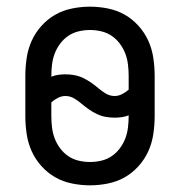

<svg xmlns="http://www.w3.org/2000/svg" viewBox="-20 -548 540 576"><path d="M250 8Q223 8 196 2.5Q169 -3 146 -16Q123 -29 104.5 -49.5Q86 -70 75 -94.5Q64 -119 60 -146Q56 -173 56 -200V-320Q56 -347 60 -374Q64 -401 75 -425.5Q86 -450 104.5 -470.5Q123 -491 146 -504Q169 -517 196 -522.5Q223 -528 250 -528Q277 -528 304 -522.5Q331 -517 354 -504Q377 -491 395.5 -470.5Q414 -450 425 -425.5Q436 -401 440 -374Q444 -347 444 -320V-200Q444 -173 440 -146Q436 -119 425 -94.5Q414 -70 395.5 -49.5Q377 -29 354 -16Q331 -3 304 2.5Q277 8 250 8ZM324 -260Q335 -260 346 -265.5Q357 -271 366 -279V-320Q366 -337 364 -354Q362 -371 356 -387Q350 -403 339.5 -417Q329 -431 315 -440.5Q301 -450 284 -454Q267 -458 250 -458Q233 -458 216 -454Q199 -450 185 -440.5Q171 -431 160.5 -417Q150 -403 144 -387Q138 -371 136 -354Q134 -337 134 -320V-318Q144 -322 155 -323.5Q166 -325 176 -325Q190 -325 203.5 -322.5Q217 -320 229.5 -314Q242 -308 253.5 -300Q265 -292 275.5 -283Q286 -274 298 -267Q310 -260 324 -260ZM250 -62Q267 -62 284 -66Q301 -70 315 -79.5Q329 -89 339.5 -103Q350 -117 356 -133Q362 -149 364 -166Q366 -183 366 -200V-202Q356 -198 345 -196.5Q334 -195 324 -195Q310 -195 296.5 -197.5Q283 -200 270.5 -206Q258 -212 246.5 -220Q235 -228 224.5 -237Q214 -246 202 -253Q190 -260 176 -260Q165 -260 154 -254.5Q143 -249 134 -241V-200Q134 -183 136 -166Q138 -149 144 -133Q150 -117 160.5 -103Q171 -89 185 -79.5Q199 -70 216 -66Q233 -62 250 -62Z"/></svg>

Font: Iosevka Fuck
Style: Regular
Weight: 400
Monospace: yes
Designer: Belleve Invis
Foundry: Belleve Invis
Version: Version 28.0.7; ttfautohint (v1.8.3)